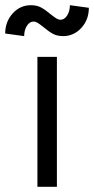

<svg xmlns="http://www.w3.org/2000/svg" viewBox="-65 -719 362 739"><path d="M154 -500V0H79V-500ZM54 -699Q77 -699 93.5 -690Q110 -681 130 -664Q144 -653 152 -648Q160 -643 168 -643Q183 -643 193.5 -659.5Q204 -676 204 -699L277 -689Q277 -643 248 -611.5Q219 -580 178 -580Q155 -580 138.5 -589Q122 -598 102 -615Q88 -626 80 -631Q72 -636 64 -636Q49 -636 38.5 -619.5Q28 -603 28 -580L-45 -590Q-45 -635 -16.5 -667Q12 -699 54 -699Z"/></svg>

Font: MedMera Sans
Style: Regular
Weight: 400
Designer: Kasper Nordkvist
Foundry: UNCUT.wtf
Version: Version 1.300